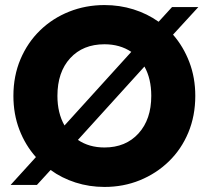

<svg xmlns="http://www.w3.org/2000/svg" viewBox="-20 -732 826 759"><path d="M393 7Q333 7 278.5 -10.5Q224 -28 180 -60L126 -1H22L122 -111Q80 -158 56.5 -219.5Q33 -281 33 -353Q33 -432 61 -498Q89 -564 138.5 -612Q188 -660 253.5 -686Q319 -712 393 -712Q453 -712 507.5 -695Q562 -678 607 -646L660 -704H764L664 -595Q705 -548 728.5 -486.5Q752 -425 752 -353Q752 -274 724.5 -208Q697 -142 647.5 -94Q598 -46 533 -19.5Q468 7 393 7ZM207 -353Q207 -285 235 -236L499 -527Q454 -557 393 -557Q308 -557 257.5 -502Q207 -447 207 -353ZM393 -149Q477 -149 527.5 -204.5Q578 -260 578 -353Q578 -421 551 -469L288 -179Q332 -149 393 -149Z"/></svg>

Font: Poppins
Style: Bold
Weight: 700
Designer: Ninad Kale (Devanagari), Jonny Pinhorn (Latin)
Version: Version 5.002